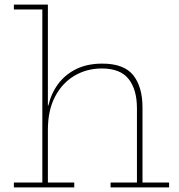

<svg xmlns="http://www.w3.org/2000/svg" viewBox="-20 -810 775 830"><path d="M187 -21H301V0H40V-21H163V-769H40V-790H187ZM572 -21V-342Q572 -422.5 536.2 -468.2Q500.5 -514 420 -514Q355.5 -514 302.8 -483.2Q250 -452.5 218.5 -393.2Q187 -334 187 -248L180 -354H189Q201.5 -407 232 -447.8Q262.5 -488.5 310.2 -511.8Q358 -535 422 -535Q516 -535 556 -484.8Q596 -434.5 596 -345V-21H711V0H458V-21Z"/></svg>

Font: Hepta Slab ExtraLight
Style: Regular
Weight: 200
Designer: Michael LaGattuta
Foundry: Michael LaGattuta
Version: Version 1.100